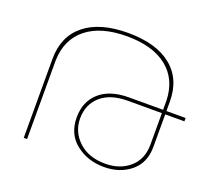

<svg xmlns="http://www.w3.org/2000/svg" viewBox="-127 -920 1188 1082"><g transform="rotate(20 467.0 -378.5)"><path d="M934 -397H819V-205Q820 -107 755 -53.5Q690 0 595 0Q497 0 426.5 -55.5Q356 -111 356 -211Q356 -306 418.5 -361.5Q481 -417 595 -417H799V-473Q795 -599 708.5 -668Q622 -737 467 -737Q312 -737 225.5 -668Q139 -599 135 -473V0H115V-473Q115 -609 207 -683Q299 -757 467 -757Q635 -757 727 -683Q819 -609 819 -473V-417H934ZM799 -209V-397H596Q491 -397 433.5 -346.5Q376 -296 376 -212Q376 -132 435.5 -76Q495 -20 596 -20Q683 -20 741 -70Q799 -120 799 -209Z"/></g></svg>

Font: Montserrat arm Thin
Style: Regular
Weight: 250
Designer: Julieta Ulanovsky
Foundry: Julieta Ulanovsky
Version: Version 6.000;PS 006.000;hotconv 1.0.88;makeotf.lib2.5.64775